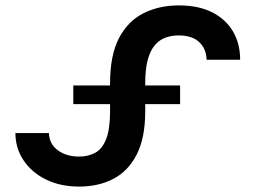

<svg xmlns="http://www.w3.org/2000/svg" viewBox="-20 -680 945 710"><path d="M641 -660Q715 -660 765.5 -634Q816 -608 842 -563Q868 -518 868 -459H744Q743 -499 717 -524Q691 -549 641 -549Q615 -549 592.5 -541Q570 -533 553 -513.5Q536 -494 526.5 -459.5Q517 -425 517 -371V-268Q517 -170 485.5 -108.5Q454 -47 399 -18.5Q344 10 273 10Q203 10 149.5 -16.5Q96 -43 66.5 -88Q37 -133 37 -188H161Q162 -148 193.5 -124.5Q225 -101 273 -101Q306 -101 332 -115Q358 -129 372.5 -165.5Q387 -202 387 -268V-371Q387 -477 420.5 -540Q454 -603 511.5 -631.5Q569 -660 641 -660ZM251 -364H646V-295H251Z"/></svg>

Font: Syne
Style: Bold
Weight: 700
Designer: Lucas Descroix
Foundry: Bonjour Monde
Version: Version 2.200